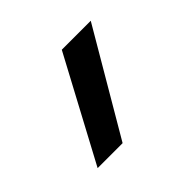

<svg xmlns="http://www.w3.org/2000/svg" viewBox="-59 -874 375 375"><g transform="rotate(45 128.5 -686.0)"><path d="M17 -783 230 -658V-589L17 -703Z"/></g></svg>

Font: Parkinsans
Style: Regular
Weight: 400
Designer: Red Stone, Indian Type Foundry
Foundry: Indian Type Foundry
Version: Version 1.000